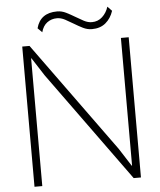

<svg xmlns="http://www.w3.org/2000/svg" viewBox="-64 -1050 922 1105"><g transform="rotate(-5 397.5 -498.0)"><path d="M623 -970Q609 -927 578 -901Q547 -875 499 -875Q472 -875 447 -887.5Q422 -900 397.5 -915Q373 -930 349.5 -942.5Q326 -955 303 -955Q271 -955 246.5 -937Q222 -919 212 -882L187 -907Q210 -994 307 -994Q334 -994 359 -981.5Q384 -969 408 -954.5Q432 -940 455.5 -927.5Q479 -915 502 -915Q537 -915 562 -938Q587 -961 598 -996ZM705 0H663L204 -634L137 -738H135V0H90V-810H132L592 -175L658 -72H660V-810H705Z"/></g></svg>

Font: TypoPRO Sinkin Sans
Style: 200 X Light
Weight: 200
Designer: Keith Bates
Foundry: K-Type
Version: Sinkin Sans (version 1.0)  by Keith Bates   •   © 2014   www